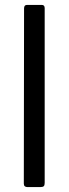

<svg xmlns="http://www.w3.org/2000/svg" viewBox="-20 -762 279 782"><path d="M162 -17Q162 -7 158 -3.5Q154 0 144 0H92Q77 0 77 -14L78 -728Q78 -742 90 -742H150Q162 -742 162 -729Z"/></svg>

Font: Libre Franklin Thin
Style: Regular
Weight: 400
Version: Version 3.000